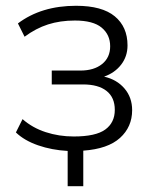

<svg xmlns="http://www.w3.org/2000/svg" viewBox="-20 -514 527 664"><path d="M214 130V8Q159 5 111.5 -11.5Q64 -28 35 -56L58 -102Q92 -72 138 -57Q184 -42 235 -42Q311 -42 344 -66Q377 -90 377 -134Q377 -177 348.5 -199.5Q320 -222 267 -222H159V-270H258Q305 -270 333 -292.5Q361 -315 361 -354Q361 -394 331.5 -418.5Q302 -443 239 -443Q188 -443 146 -429.5Q104 -416 65 -387L42 -433Q123 -494 243 -494Q333 -494 377 -457.5Q421 -421 421 -357Q421 -319 399 -290.5Q377 -262 340 -249Q384 -239 410.5 -208Q437 -177 437 -133Q437 -75 395 -37Q353 1 268 7V130Z"/></svg>

Font: Nunito Sans Light
Style: Regular
Weight: 300
Designer: Vernon Adams
Foundry: Vernon Adams
Version: Version 3.101; ttfautohint (v1.8.4.7-5d5b);gftools[0.9.27]